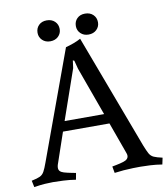

<svg xmlns="http://www.w3.org/2000/svg" viewBox="-92 -866 831 948"><g transform="rotate(-10 324.0 -392.0)"><path d="M-4 -25Q25 -31 38.5 -37.5Q52 -44 60 -58.5Q68 -73 78 -101L277 -645Q296 -650 316.5 -657.5Q337 -665 353 -674L568 -101Q579 -73 587 -58.5Q595 -44 609.5 -37.5Q624 -31 652 -25L645 8Q614 3 585 1.5Q556 0 536 0Q523 0 500 0.5Q477 1 452 3Q427 5 406 8L400 -25Q400 -25 420.5 -29Q441 -33 457 -38Q483 -46 483 -65Q483 -72 480 -79L423 -237H190L136 -79Q135 -75 134.5 -71.5Q134 -68 134 -65Q134 -55 140 -48.5Q146 -42 159 -38Q176 -33 197 -29Q218 -25 218 -25L212 8Q181 3 149.5 1.5Q118 0 98 0Q79 0 57 1.5Q35 3 3 8ZM294 -537 207 -287H405L317 -530L306 -572L299 -575ZM151 -739Q151 -762 166 -777Q181 -792 206 -792Q231 -792 246.5 -777Q262 -762 262 -739Q262 -717 246.5 -702Q231 -687 206 -687Q182 -687 166.5 -702Q151 -717 151 -739ZM343 -739Q343 -762 358 -777Q373 -792 398 -792Q423 -792 438.5 -777Q454 -762 454 -739Q454 -717 438.5 -702Q423 -687 398 -687Q374 -687 358.5 -702Q343 -717 343 -739Z"/></g></svg>

Font: Buenard
Style: Regular
Weight: 400
Version: Version 2.000